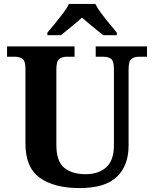

<svg xmlns="http://www.w3.org/2000/svg" viewBox="-20 -951 787 981"><path d="M387 10Q257 10 183.5 -42.5Q110 -95 110 -218V-600Q110 -640 94.5 -650.5Q79 -661 59 -661H16V-714H361V-661H319Q298 -661 283 -650Q268 -639 268 -596V-210Q268 -126 308.5 -93.5Q349 -61 417 -61Q484 -61 523 -96.5Q562 -132 562 -208V-600Q562 -640 547 -650.5Q532 -661 511 -661H469V-714H731V-661H688Q667 -661 652 -650Q637 -639 637 -596V-206Q637 -106 577.5 -48Q518 10 387 10ZM222 -784Q238 -803 259.5 -829Q281 -855 301.5 -882Q322 -909 332 -931H467Q478 -909 498 -882Q518 -855 540 -829Q562 -803 577 -784V-771H508Q494 -782 474 -798Q454 -814 434 -831Q414 -848 399 -861Q377 -841 344.5 -814.5Q312 -788 291 -771H222Z"/></svg>

Font: Noto Serif Khojki
Style: Regular
Weight: 400
Designer: Juan Bruce
Version: Version 2.002